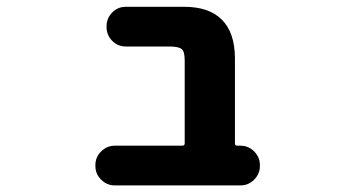

<svg xmlns="http://www.w3.org/2000/svg" viewBox="-20 -569 1040 571"><path d="M321.3 -17.6Q297.9 -17.6 280.8 -34.7Q263.7 -51.8 263.7 -75.2V-78.1Q263.7 -101.6 280.8 -118.7Q297.9 -135.7 321.3 -135.7H521.5Q529.3 -135.7 529.3 -142.6V-388.7Q529.3 -416 520.5 -422.9Q511.7 -430.7 483.4 -430.7H354.5Q330.1 -430.7 313.5 -447.8Q296.9 -464.8 296.9 -488.3V-491.2Q296.9 -514.6 313.5 -531.7Q330.1 -548.8 354.5 -548.8H527.3Q601.6 -548.8 639.6 -510.7Q677.7 -472.7 678.7 -398.4V-142.6Q678.7 -135.7 685.5 -135.7H695.3Q718.8 -135.7 735.8 -118.7Q752.9 -101.6 752.9 -78.1V-75.2Q752.9 -51.8 735.8 -34.7Q718.8 -17.6 695.3 -17.6Z"/></svg>

Font: Rounded Mgen+ 2m bold
Style: Bold
Weight: 700
Designer: [Source Han Sans]
Ryoko NISHIZUKA  (kana & ideographs); Paul D. Hunt (Latin, Greek & Cyrillic); Wenlong ZHANG  (bopomofo
Version: Version 1.059.20150602